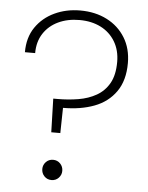

<svg xmlns="http://www.w3.org/2000/svg" viewBox="-52 -755 621 803"><g transform="rotate(5 258.5 -353.5)"><path d="M176 -194 172 -335H190Q235 -335 277 -342Q319 -349 352.5 -368Q386 -387 405.5 -421.5Q425 -456 425 -511Q425 -560 403 -596.5Q381 -633 342.5 -652.5Q304 -672 253 -672Q203 -672 164 -653.5Q125 -635 102.5 -600.5Q80 -566 80 -518H37Q37 -580 66.5 -623Q96 -666 145 -689Q194 -712 253 -712Q316 -712 365 -687Q414 -662 442 -616.5Q470 -571 470 -510Q470 -437 437 -390Q404 -343 347 -321.5Q290 -300 216 -300L214 -194ZM194 5Q176 5 164 -7.5Q152 -20 152 -38Q152 -55 164 -67.5Q176 -80 194 -80Q212 -80 224 -67.5Q236 -55 236 -37Q236 -20 224 -7.5Q212 5 194 5Z"/></g></svg>

Font: DM Sans 12pt ExtraLight
Style: Regular
Weight: 250
Version: Version 4.004;gftools[0.9.30]